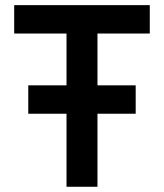

<svg xmlns="http://www.w3.org/2000/svg" viewBox="-20 -713 626 733"><path d="M87.9 -278.8H233.9V0H352.1V-278.8H498V-387.2H352.1V-585H551.8V-693.4H34.2V-585H233.9V-387.2H87.9Z"/></svg>

Font: Cascadia Mono SemiBold
Style: Regular
Weight: 600
Monospace: yes
Designer: Aaron Bell
Foundry: Saja Typeworks
Version: Version 2404.023